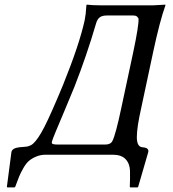

<svg xmlns="http://www.w3.org/2000/svg" viewBox="-20 -668 748 829"><path d="M434.6 -43.9Q457.5 -43.9 465.3 -59.1Q479.5 -86.9 503.4 -200.2L555.7 -444.8Q580.1 -560.5 578.1 -587.9Q573.7 -595.2 569.6 -598.1Q565.4 -601.1 554.7 -601.1H440.9Q420.9 -601.1 410.4 -593Q399.9 -585 394.5 -565.9Q354.5 -428.7 301.3 -293Q282.2 -246.1 257.6 -187.7Q232.9 -129.4 219.5 -97.2Q206.1 -64.9 204.1 -56.2Q202.1 -48.3 208.5 -46.1Q214.8 -43.9 228.5 -43.9ZM178.2 0Q154.8 0 136 8.1Q117.2 16.1 104.7 26.9Q92.3 37.6 80.6 58.3Q68.8 79.1 62.3 95Q55.7 110.8 45.9 138.2L43 141.1H11.2L9.8 138.2L29.3 -11.2Q32.7 -28.8 64 -32.2Q67.9 -32.7 78.6 -33.4Q89.4 -34.2 94.7 -34.9Q100.1 -35.6 107.9 -38.6Q115.7 -41.5 122.1 -46.9Q144 -65.9 172.1 -120.8Q200.2 -175.8 252 -300.8Q323.2 -477.1 345.7 -581.1Q350.6 -604 353 -645L354.5 -647.9Q380.9 -645 415 -645H641.1L693.8 -647.9L694.3 -645Q669.9 -577.1 641.6 -444.8L589.4 -200.2Q570.8 -117.7 570.8 -75.9Q570.8 -34.2 594.7 -32.2Q611.8 -30.8 616.9 -25.1Q622.1 -19.5 620.1 -11.2L576.7 138.2L574.2 141.1H542L540.5 138.2Q542 100.6 541.3 69.8Q540.5 39.1 522.5 19.5Q504.4 0 466.8 0Z"/></svg>

Font: Linux Biolinum
Style: Italic
Weight: 400
Italic angle: -12°
Designer: Philipp H. Poll
Foundry: Philipp H. Poll
Version: Version 1.1.3 ; ttfautohint (v0.9)